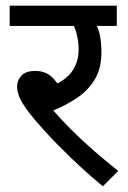

<svg xmlns="http://www.w3.org/2000/svg" viewBox="-20 -642 449 674"><path d="M284 -551 312 -566Q323 -550 329.5 -523Q336 -496 336 -458Q336 -402 313 -363.5Q290 -325 250 -298Q210 -271 159 -251L163 -259Q193 -224 230.5 -186.5Q268 -149 310 -112.5Q352 -76 395 -42L341 12Q282 -37 230 -87Q178 -137 138 -181Q98 -225 75 -256Q53 -287 46.5 -305Q40 -323 40 -340Q40 -359 55 -376Q70 -393 104 -393Q142 -393 166 -368Q190 -343 209 -300L147 -335Q204 -354 230 -387.5Q256 -421 256 -468Q256 -497 248.5 -525.5Q241 -554 230 -565L275 -551H14V-622H390V-551Z"/></svg>

Font: hin115
Style: Book
Weight: 400
Designer: Jelle Bosma - Monotype Design Team
Foundry: Monotype Imaging Inc.
Version: Version 2.003